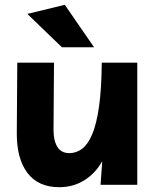

<svg xmlns="http://www.w3.org/2000/svg" viewBox="-20 -770 650 800"><path d="M227 10Q139 10 94 -50Q49 -110 50 -217L52 -509H205L203 -229Q203 -184 219 -158Q235 -132 269 -132Q298 -132 322 -150Q346 -168 364 -210Q382 -252 392.5 -325Q403 -398 404 -509H552V0H399L406 -98Q376 -46 330 -18Q284 10 227 10ZM238 -573 94 -712 250 -750 372 -573Z"/></svg>

Font: Livvic
Style: Bold
Weight: 700
Designer: Jacques Le Bailly, Baron von Fonthausen
Version: Version 1.001; ttfautohint (v1.8.2)